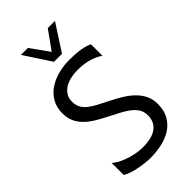

<svg xmlns="http://www.w3.org/2000/svg" viewBox="-282 -1006 1095 1095"><g transform="rotate(-45 265.5 -458.0)"><path d="M59.1 -28.3V-125Q75.7 -110.4 98.9 -98.6Q122.1 -86.9 147.7 -78.9Q173.3 -70.8 199.2 -66.4Q225.1 -62 247.1 -62Q322.8 -62 360.1 -90.1Q397.5 -118.2 397.5 -170.9Q397.5 -199.2 385 -220.2Q372.6 -241.2 350.6 -258.5Q328.6 -275.9 298.6 -291.7Q268.6 -307.6 233.9 -325.2Q197.3 -343.8 165.5 -362.8Q133.8 -381.8 110.4 -404.8Q86.9 -427.7 73.5 -456.8Q60.1 -485.8 60.1 -524.9Q60.1 -572.8 81.1 -608.2Q102.1 -643.6 136.2 -666.5Q170.4 -689.5 214.1 -700.7Q257.8 -711.9 303.2 -711.9Q406.7 -711.9 454.1 -687V-594.7Q392.1 -637.7 294.9 -637.7Q268.1 -637.7 241.2 -632.1Q214.4 -626.5 193.4 -613.8Q172.4 -601.1 159.2 -581.1Q146 -561 146 -532.2Q146 -505.4 156 -485.8Q166 -466.3 185.5 -450.2Q205.1 -434.1 233.2 -418.9Q261.2 -403.8 297.9 -385.7Q335.4 -367.2 369.1 -346.7Q402.8 -326.2 428.2 -301.3Q453.6 -276.4 468.5 -246.1Q483.4 -215.8 483.4 -176.8Q483.4 -125 463.1 -89.1Q442.9 -53.2 408.4 -30.8Q374 -8.3 329.1 1.7Q284.2 11.7 234.4 11.7Q217.8 11.7 193.4 9Q168.9 6.3 143.6 1.2Q118.2 -3.9 95.5 -11.5Q72.8 -19 59.1 -28.3ZM403.3 -926.8 298.8 -765.6H234.4L128.9 -926.8H185.1L265.1 -814.9L345.2 -926.8Z"/></g></svg>

Font: Segoe UI Historic
Style: Regular
Weight: 400
Foundry: Microsoft Corporation
Version: Version 1.03